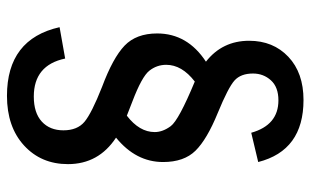

<svg xmlns="http://www.w3.org/2000/svg" viewBox="-190 -529 891 551"><g transform="rotate(90 255.5 -253.5)"><path d="M445 -549 361 -529Q339 -607 268 -607Q230 -607 210.5 -585.5Q191 -564 191 -534Q191 -499 211 -481Q231 -463 304 -433Q380 -402 412.5 -369Q445 -336 445 -276Q445 -198 375 -141Q451 -91 451 -3Q451 74 397.5 123Q344 172 255 172Q92 172 58 21L148 5Q167 95 257 95Q304 95 329 72Q354 49 354 10Q354 -30 329.5 -50.5Q305 -71 229 -101Q146 -132 111 -165.5Q76 -199 76 -259Q76 -346 157 -399Q97 -446 97 -523Q97 -592 143 -635.5Q189 -679 267 -679Q412 -679 445 -549ZM214 -367Q166 -330 166 -285Q166 -258 183 -236.5Q200 -215 271 -188Q305 -175 312 -172Q359 -208 359 -252Q359 -275 342 -298Q325 -321 214 -367Z"/></g></svg>

Font: Teutonic
Style: Regular
Weight: 400
Designer: Peter Wiegel
Foundry: Peter Wiegel
Version: 1.000